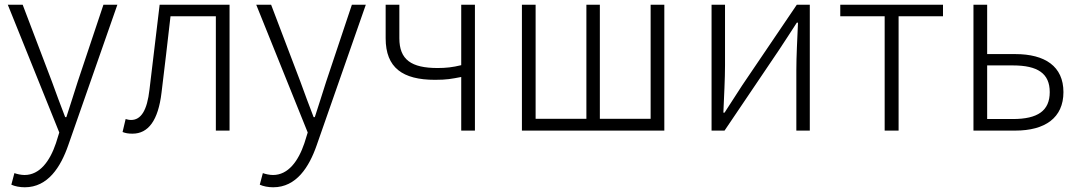

<svg xmlns="http://www.w3.org/2000/svg" viewBox="-20 -553 4572 813"><path d="M85 240C183 240 237 154 269 62L477 -533H418L309 -207C294 -161 277 -105 261 -57H256C237 -105 217 -161 200 -207L76 -533H13L231 8L217 53C191 130 148 188 84 188C69 188 52 184 41 180L28 229C43 236 64 240 85 240Z M541 13C608 13 650 -43 664 -161C677 -269 690 -376 702 -484H894V0H952V-533H656C642 -413 627 -294 613 -174C603 -85 577 -45 535 -45C526 -45 519 -47 512 -49L499 6C512 11 523 13 541 13Z M1137 240C1235 240 1289 154 1321 62L1529 -533H1470L1361 -207C1346 -161 1329 -105 1313 -57H1308C1289 -105 1269 -161 1252 -207L1128 -533H1065L1283 8L1269 53C1243 130 1200 188 1136 188C1121 188 1104 184 1093 180L1080 229C1095 236 1116 240 1137 240Z M1933 0H1991V-533H1933V-277C1896 -268 1869 -265 1833 -265C1722 -265 1671 -300 1671 -391V-533H1613V-391C1613 -266 1685 -215 1822 -215C1872 -215 1891 -219 1933 -227Z M2190 0H2793V-533H2735V-50H2520V-533H2463V-50H2248V-533H2190Z M2993 0H3048L3279 -342C3300 -374 3333 -424 3354 -457H3359C3356 -386 3352 -315 3352 -256V0H3409V-533H3354L3123 -192C3102 -159 3069 -109 3048 -76H3043C3046 -147 3050 -219 3050 -276V-533H2993Z M3726 0H3785V-484H3973V-533H3538V-484H3726Z M4102 0H4279C4405 0 4483 -54 4483 -163C4483 -272 4405 -324 4279 -324H4160V-533H4102ZM4160 -49V-276H4269C4374 -276 4425 -242 4425 -163C4425 -84 4374 -49 4269 -49Z"/></svg>

Font: Noto Sans JP Light
Style: Regular
Weight: 300
Designer: Ryoko NISHIZUKA (kana & ideographs); Paul D. Hunt (Latin, Greek & Cyrillic); Wenlong ZHANG (bopomofo); Sandoll Communica
Foundry: Adobe Systems Incorporated
Version: Version 1.004;PS 1.004;hotconv 1.0.82;makeotf.lib2.5.63406